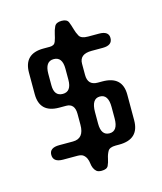

<svg xmlns="http://www.w3.org/2000/svg" viewBox="-94 -584 615 731"><g transform="rotate(-15 214.0 -218.5)"><path d="M184 -156Q184 -197 150 -197H123Q46 -197 46 -271V-355Q46 -430 123 -430H148Q166 -430 171 -443.5Q176 -457 179 -472Q182 -487 188.5 -500.5Q195 -514 217 -514Q238 -514 243.5 -500.5Q249 -487 253 -472Q257 -457 264.5 -443.5Q272 -430 299 -430H342Q380 -430 380 -403Q380 -374 342 -374H298Q250 -374 250 -336V-292Q250 -251 289 -251H307Q386 -251 386 -178V-77Q386 -2 307 -2H293Q269 -2 262 10.5Q255 23 252 38Q249 53 243.5 65Q238 77 217 77Q203 77 196.5 71Q190 65 186.5 56.5Q183 48 182 38Q181 28 177 19Q173 10 165.5 4Q158 -2 142 -2H86Q47 -2 47 -31Q47 -59 86 -59H140Q184 -59 184 -113ZM150 -381Q116 -381 116 -332V-287Q116 -244 150 -244Q184 -244 184 -291V-334Q184 -381 150 -381ZM283 -198Q250 -198 250 -145V-100Q250 -53 283 -53Q316 -53 316 -103V-148Q316 -198 283 -198Z"/></g></svg>

Font: Cute Font
Style: Regular
Weight: 400
Designer: TypoDesign Lab.inc.
Foundry: TypoDesign Lab.inc.
Version: Version 1.00